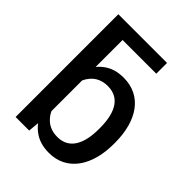

<svg xmlns="http://www.w3.org/2000/svg" viewBox="-215 -866 991 991"><g transform="rotate(45 281.0 -370.0)"><path d="M63.5 -750V0H162.6L168 -59.6C179.2 -44.9 191.9 -32.7 206.1 -22.5C235.4 -1 271.5 9.8 315.9 9.8C448.2 9.8 520.5 -103 520.5 -258.8V-269C520.5 -428.2 448.7 -538.1 314.9 -538.1C270.5 -538.1 234.9 -527.3 206.1 -505.9C193.8 -497.1 182.6 -486.8 172.9 -474.6V-671.4H418.9V-750ZM411.6 -258.8C411.6 -158.7 379.4 -79.1 288.6 -79.1C245.6 -79.1 215.8 -94.7 194.3 -119.6C185.5 -129.4 178.2 -140.6 172.9 -152.8V-376C178.2 -388.2 185.1 -398.9 193.4 -408.7C214.4 -433.6 244.6 -449.7 287.6 -449.7C381.8 -449.7 411.6 -366.7 411.6 -269Z"/></g></svg>

Font: Bert Sans Medium
Style: Regular
Weight: 500
Designer: Christian Robertson (Google), Cristiano Sobral
Foundry: Google, Cristiano Sobral
Version: Version 3.101